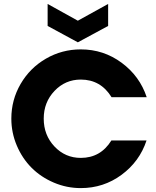

<svg xmlns="http://www.w3.org/2000/svg" viewBox="-20 -964 797 984"><path d="M394 0Q321.8 0 255.9 -28.1Q189.9 -56.2 142.1 -104Q94.2 -151.9 66.2 -217.8Q38.1 -283.7 38.1 -356Q38.1 -452.1 85.7 -533.9Q133.3 -615.7 215.3 -663.3Q297.4 -710.9 394 -710.9Q510.7 -710.9 603.5 -642.3Q696.3 -573.7 731.9 -465.8H551.8Q496.1 -556.2 394 -556.2Q314.5 -556.2 259.3 -498Q204.1 -439.9 204.1 -356Q204.1 -271.5 259.3 -213.1Q314.5 -154.8 394 -154.8Q495.6 -154.8 550.8 -244.1H731Q695.3 -136.2 603 -68.1Q510.7 0 394 0ZM224.1 -831.1V-943.8L378.9 -857.9L534.2 -943.8V-831.1L378.9 -747.1Z"/></svg>

Font: Biathlonist
Style: Bold
Weight: 700
Designer: Go4gold
Foundry: Go4gold
Version: Version 3.010;FEAKit 1.0